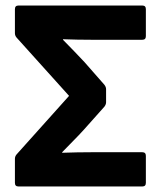

<svg xmlns="http://www.w3.org/2000/svg" viewBox="-20 -675 578 695"><path d="M47 0Q34 0 34 -13V-100Q34 -109 40 -116L230 -328L40 -539Q34 -546 34 -555V-642Q34 -655 47 -655H495Q508 -655 508 -642V-544Q508 -531 495 -531H314Q290 -531 261 -531.5Q232 -532 208 -533V-531Q229 -510 248 -490Q267 -470 286 -450L358 -368Q364 -360 364 -352V-305Q364 -297 358 -289L284 -206Q266 -186 245.5 -165.5Q225 -145 205 -124V-122Q230 -123 259.5 -123.5Q289 -124 314 -124H495Q508 -124 508 -111V-13Q508 0 495 0Z"/></svg>

Font: Sofia Sans ExtraBold
Style: Regular
Weight: 800
Designer: Botio Nikoltchev, Ani Petrova
Foundry: lettersoup
Version: Version 4.101; ttfautohint (v1.8.4.7-5d5b)